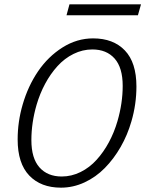

<svg xmlns="http://www.w3.org/2000/svg" viewBox="-20 -846 667 881"><path d="M285.2 -775.9 298.8 -826.2H627L612.8 -775.9ZM407.2 -669.9Q500 -669.9 553 -614.5Q606 -559.1 606 -449.2Q606 -367.7 583 -289.1Q564.9 -226.1 533.4 -171.4Q502 -116.7 460.9 -75Q419.9 -33.2 367.7 -9Q315.4 15.1 259.8 15.1Q167.5 15.1 114.3 -40.5Q61 -96.2 61 -206.1Q61 -287.6 84 -366.2Q108.4 -450.7 154.5 -518.6Q200.7 -586.4 266.8 -628.2Q333 -669.9 407.2 -669.9ZM263.2 -36.1Q308.1 -36.1 349.6 -56.6Q391.1 -77.1 423.3 -112.8Q455.6 -148.4 479.7 -193.4Q503.9 -238.3 519 -290Q543 -372.6 543 -452.1Q543 -535.6 505.9 -577.4Q468.8 -619.1 403.8 -619.1Q358.9 -619.1 317.4 -598.6Q275.9 -578.1 243.7 -542.5Q211.4 -506.8 187.3 -461.9Q163.1 -417 147.9 -365.2Q124 -282.7 124 -203.1Q124 -119.6 161.1 -77.9Q198.2 -36.1 263.2 -36.1Z"/></svg>

Font: IntelOne Mono Light
Style: Italic
Weight: 300
Italic angle: -16°
Designer: Fred Shallcrass
Foundry: Frere-Jones Type LLC
Version: Version 1.200;hotconv 1.1.0;makeotfexe 2.6.0;FJTRelease1.2